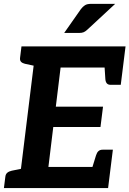

<svg xmlns="http://www.w3.org/2000/svg" viewBox="-26 -961 661 981"><path d="M68.9 0 158 -723.8H615.4L602 -615.8H283.6L259.2 -416.1H500.4L487.4 -312.2H246.2L221.3 -108H539.7L526.3 0ZM439.3 -84.8 464.6 -167.1Q468.9 -181.2 476.9 -188.7Q484.8 -196.2 499 -196.2H550.7L539.7 -108ZM507 -639.1 602 -615.8 591 -527.6H539.3Q526.2 -527.6 519.8 -535.1Q513.4 -542.6 512.3 -556.7ZM182.9 -723.8 157.3 -623.1 101.4 -635.1Q88.3 -638.2 81.6 -645.2Q74.9 -652.2 76.5 -665.7L83.7 -723.8ZM-6 0 1.3 -58.1Q2.9 -71.6 11.4 -78.6Q19.8 -85.6 34.1 -88.8L92.9 -100.8L93.2 0ZM439.6 -941.3H562.5L421.5 -810.6Q411.3 -800.8 402.2 -796.7Q393.1 -792.6 377.7 -792.6H301.9L387.5 -914.7Q397.2 -927.4 408.2 -934.3Q419.1 -941.3 439.6 -941.3Z"/></svg>

Font: Aleo
Style: Italic
Weight: 400
Italic angle: -7°
Designer: Alessio Laiso
Foundry: Alessio Laiso
Version: Version 2.001;gftools[0.9.29]